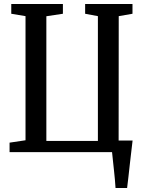

<svg xmlns="http://www.w3.org/2000/svg" viewBox="-20 -763 708 963"><path d="M559.5 180Q558.5 159.5 556.2 136.5Q554 113.5 551.5 89.8Q549 66 546.5 43Q544 20 542 0H28V-47.5L108 -59.5V-682L36.5 -694V-743H295.5V-694L212.5 -681.5V-56H471V-682L407 -694V-743H644.5V-694L575.5 -682L575 -58H645Q642 -33 638.5 -2.5Q635 28 631.2 60.5Q627.5 93 624.2 123.8Q621 154.5 617.5 180Z"/></svg>

Font: Merriweather 24pt SemiCondensed
Style: Regular
Weight: 400
Width: 4
Designer: Eben Sorkin
Foundry: Eben Sorkin
Version: Version 2.100